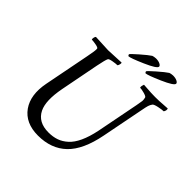

<svg xmlns="http://www.w3.org/2000/svg" viewBox="-212 -965 1127 1127"><g transform="rotate(45 351.5 -401.5)"><path d="M211.4 -641.6Q223.6 -641.6 318.8 -646.5Q321.8 -642.6 319.3 -632.3Q316.9 -622.1 313 -618.2Q299.3 -618.2 274.9 -613.8Q250.5 -609.4 247.6 -602.5Q240.7 -588.9 229 -530.3L182.1 -289.1Q160.2 -173.8 188 -117.2Q219.7 -52.7 305.2 -52.7Q342.3 -52.7 371.6 -63Q400.9 -73.2 427.2 -96.9Q453.6 -120.6 473.4 -163.3Q493.2 -206.1 505.9 -267.6L557.6 -532.2Q563.5 -562 564.5 -573.2Q565.4 -584.5 561.5 -599.6Q559.1 -606.4 536.1 -612.8Q513.2 -619.1 500 -619.1Q498 -625 499.8 -633.5Q501.5 -642.1 503.9 -647.5Q515.6 -647 534.4 -645.5Q553.2 -644 568.4 -643.3Q583.5 -642.6 601.6 -642.6Q620.1 -642.6 635 -643.3Q649.9 -644 668 -645.5Q686 -647 701.2 -647.5Q706.1 -634.8 696.3 -619.1Q683.6 -619.1 655.3 -613.3Q627 -607.4 621.1 -599.6Q613.3 -588.9 609.1 -575.7Q605 -562.5 599.6 -533.2L547.9 -269.5Q520 -126.5 452.1 -61.3Q384.3 3.9 274.9 3.9Q170.4 3.9 120.6 -66.4Q72.8 -134.8 94.2 -245.1L149.9 -530.3Q161.6 -587.9 159.7 -602.5Q159.2 -609.4 136.5 -613.8Q113.8 -618.2 100.1 -618.2Q97.7 -621.6 99.6 -632.3Q101.6 -643.1 106 -646.5Q198.7 -641.6 211.4 -641.6ZM462.4 -701.2Q461.4 -701.2 459 -705.1Q456.5 -709 456.5 -710.9Q456.5 -715.8 498.8 -752.7Q541 -789.6 560.1 -801.8Q562 -803.2 571.5 -804.9Q581.1 -806.6 586.4 -806.6Q606.9 -806.6 620.1 -800Q633.3 -793.5 633.3 -785.2Q633.3 -769 555.9 -735.1Q478.5 -701.2 462.4 -701.2ZM320.8 -701.2Q319.8 -701.2 317.4 -705.1Q314.9 -709 314.9 -710.9Q314.9 -715.8 357.2 -752.7Q399.4 -789.6 418.5 -801.8Q420.4 -803.2 429.9 -804.9Q439.5 -806.6 444.8 -806.6Q465.3 -806.6 478.5 -800Q491.7 -793.5 491.7 -785.2Q491.7 -769 414.3 -735.1Q336.9 -701.2 320.8 -701.2Z"/></g></svg>

Font: Amiri
Style: Slanted
Weight: 400
Italic angle: 9°
Designer: Khaled Hosny
Version: Version 000.107